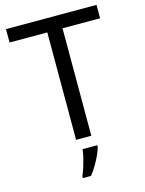

<svg xmlns="http://www.w3.org/2000/svg" viewBox="-136 -795 828 1096"><g transform="rotate(-15 278.0 -246.5)"><path d="M323 0H233V-635H10V-714H545V-635H323ZM342 70Q338 88 325.5 115.5Q313 143 296.5 171Q280 199 262 221H214V209Q222 192 230.5 165.5Q239 139 246 110.5Q253 82 255 61H342Z"/></g></svg>

Font: Noto Sans NKo Unjoined
Style: Regular
Weight: 400
Designer: Monotype Design Team
Foundry: Monotype Imaging Inc.
Version: Version 2.004